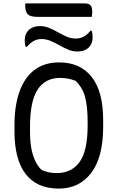

<svg xmlns="http://www.w3.org/2000/svg" viewBox="-20 -1086 690 1126"><path d="M327 -720Q451 -720 518 -634.5Q585 -549 585 -382V-342Q585 -164 515 -72Q445 20 325 20Q196 20 130.5 -65.5Q65 -151 65 -314V-354Q65 -466 94 -548Q123 -630 181 -675Q239 -720 327 -720ZM156 -312Q156 -228 174.5 -172.5Q193 -117 225 -89Q245 -80 266 -75.5Q287 -71 313 -71Q399 -71 446.5 -135.5Q494 -200 494 -351V-368Q494 -462 479 -517.5Q464 -573 423 -612Q381 -629 332 -629Q245 -629 200.5 -560.5Q156 -492 156 -344ZM424 -860Q450 -860 470.5 -871Q491 -882 511 -906H517Q520 -899 521.5 -889Q523 -879 523 -870Q523 -854 520.5 -844Q518 -834 514 -826Q492 -784 432 -784Q405 -784 379.5 -795Q354 -806 328.5 -820.5Q303 -835 277 -846Q251 -857 224 -857Q198 -857 178 -846Q158 -835 137 -811H131Q125 -826 125 -847Q125 -862 127.5 -872Q130 -882 134 -890Q144 -910 164.5 -921.5Q185 -933 216 -933Q243 -933 269 -922Q295 -911 320.5 -896.5Q346 -882 371.5 -871Q397 -860 424 -860ZM128 -1066H477Q503 -1066 512 -1053.5Q521 -1041 521 -1015Q521 -1008 520 -1000.5Q519 -993 518 -987H202Q156 -987 142 -1003Q128 -1019 128 -1052Z"/></svg>

Font: Recursive Sn Csl St
Style: Regular
Weight: 400
Version: Version 1.079;hotconv 1.0.112;makeotfexe 2.5.65598; ttfautoh